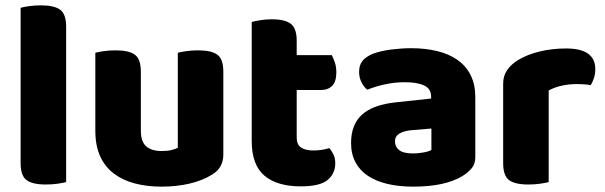

<svg xmlns="http://www.w3.org/2000/svg" viewBox="-20 -681 2258 717"><path d="M57 -72V-652Q68 -655 88.5 -658Q109 -661 133 -661Q183 -661 205 -644.5Q227 -628 227 -581V-1Q216 2 195.5 5Q175 8 151 8Q101 8 79 -8.5Q57 -25 57 -72Z M336 -484Q347 -487 367.5 -490Q388 -493 412 -493Q462 -493 484 -476.5Q506 -460 506 -413V-193Q506 -152 526 -134.5Q546 -117 584 -117Q607 -117 621.5 -121Q636 -125 644 -129V-484Q655 -487 675.5 -490Q696 -493 720 -493Q770 -493 792 -476.5Q814 -460 814 -413V-104Q814 -54 772 -29Q737 -7 688.5 4.5Q640 16 583 16Q529 16 483.5 4Q438 -8 405 -33Q372 -58 354 -97.5Q336 -137 336 -193Z M920 -155V-599Q931 -602 951.5 -605.5Q972 -609 995 -609Q1044 -609 1066 -592Q1088 -575 1088 -529V-475H1219Q1225 -464 1230.5 -447.5Q1236 -431 1236 -411Q1236 -376 1220.5 -360.5Q1205 -345 1179 -345H1088V-167Q1088 -141 1104.5 -130Q1121 -119 1151 -119Q1166 -119 1182 -121.5Q1198 -124 1210 -128Q1219 -117 1225.5 -103.5Q1232 -90 1232 -71Q1232 -33 1203.5 -9Q1175 15 1103 15Q1015 15 967.5 -25Q920 -65 920 -155Z M1591 -121V-201L1519 -195Q1491 -193 1473 -183Q1455 -173 1455 -153Q1455 -133 1470.5 -120.5Q1486 -108 1523 -108Q1540 -108 1560.5 -111.5Q1581 -115 1591 -121ZM1755 -318V-94Q1755 -68 1740.5 -51.5Q1726 -35 1706 -23Q1641 16 1523 16Q1470 16 1427.5 6Q1385 -4 1354.5 -24Q1324 -44 1307.5 -75Q1291 -106 1291 -147Q1291 -216 1332 -253Q1373 -290 1459 -299L1590 -313V-320Q1590 -349 1564.5 -361.5Q1539 -374 1491 -374Q1454 -374 1417.5 -366Q1381 -358 1352 -346Q1339 -355 1330 -373.5Q1321 -392 1321 -412Q1321 -438 1333.5 -453.5Q1346 -469 1372 -480Q1401 -491 1440.5 -496Q1480 -501 1515 -501Q1569 -501 1613.5 -490Q1658 -479 1689.5 -456.5Q1721 -434 1738 -399.5Q1755 -365 1755 -318Z M2029 -1Q2018 2 1997.5 5Q1977 8 1953 8Q1903 8 1881 -8.5Q1859 -25 1859 -72V-369Q1859 -398 1874 -419.5Q1889 -441 1915 -457Q1950 -478 1996.5 -489Q2043 -500 2094 -500Q2203 -500 2203 -423Q2203 -405 2198 -389.5Q2193 -374 2186 -363Q2167 -367 2131 -367Q2105 -367 2077.5 -361Q2050 -355 2029 -343Z"/></svg>

Font: Baloo 2 Latin ExtraBold
Style: Regular
Weight: 400
Designer: Sarang Kulkarni and Ek Type
Foundry: Ek Type
Version: Version 1.001